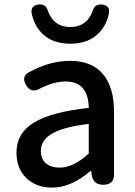

<svg xmlns="http://www.w3.org/2000/svg" viewBox="-20 -841 615 874"><path d="M217 13Q145 13 100 -30.5Q55 -74 55 -146Q55 -234 133.5 -282.5Q212 -331 384 -350Q382 -470 279 -470Q224 -470 160 -437Q120 -415 98 -455Q77 -493 110 -511Q205 -564 299 -564Q400 -564 450 -502Q499 -443 499 -331V-165V-47Q499 0 450 0Q406 0 398 -42L395 -63H392Q304 13 217 13ZM252 -78Q314 -78 384 -142V-209V-277Q266 -263 214 -231Q166 -202 166 -154Q166 -115 191 -96Q213 -78 252 -78ZM300 -642Q224 -642 178 -683Q137 -719 124 -781Q119 -815 153 -820Q189 -826 199 -789Q226 -718 300 -718Q374 -718 401 -789Q411 -826 447 -820Q481 -815 476 -782Q467 -731 434 -695Q386 -642 300 -642Z"/></svg>

Font: GenSenRounded JP M
Style: Regular
Weight: 500
Version: Version 1.501;PS 1;hotconv 16.6.51;makeotf.lib2.5.65220